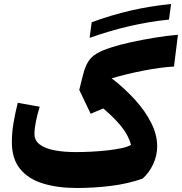

<svg xmlns="http://www.w3.org/2000/svg" viewBox="-20 -941 920 971"><path d="M879.9 -765.1 859.9 -604.5Q792 -600.6 707.5 -584.2Q623 -567.9 544.9 -544.9Q610.4 -494.1 662.4 -437Q714.4 -379.9 744.6 -319.8Q774.9 -259.8 774.9 -200.7Q774.9 -154.8 754.9 -111.3Q734.9 -67.9 701.2 -37.6Q626 -11.2 539.3 -0.7Q452.6 9.8 369.1 9.8Q271 9.8 196.8 -13.2Q122.6 -36.1 81.3 -87.2Q40 -138.2 40 -222.2Q40 -271.5 48.6 -321Q57.1 -370.6 69.8 -420.9L180.7 -401.4Q168.9 -363.3 161.6 -326.9Q154.3 -290.5 154.3 -263.7Q154.3 -230.5 181.2 -210.2Q208 -189.9 255.4 -180.9Q302.7 -171.9 363.8 -171.9Q397.5 -171.9 438.7 -173.8Q480 -175.8 520.5 -180.2Q561 -184.6 593.5 -191.4Q626 -198.2 642.6 -208.5Q629.9 -256.3 593.3 -301.8Q556.6 -347.2 502 -392.6L438.5 -365.7L380.9 -486.3L399.9 -562.5Q410.2 -603 425.5 -628.2Q440.9 -653.3 468.5 -669.9Q496.1 -686.5 543 -701.2Q581.1 -713.9 639.2 -726.8Q697.3 -739.7 761 -750.2Q824.7 -760.7 879.9 -765.1ZM834.5 -841.8Q734.4 -832 634.8 -808.8Q535.2 -785.6 433.1 -749.5L443.8 -828.6Q543.9 -865.2 641.6 -887.7Q739.3 -910.2 845.2 -920.9Z"/></svg>

Font: Pinar DS4-Bold
Style: Regular
Weight: 700
Designer: Amin Abedi
Version: Version 2.000